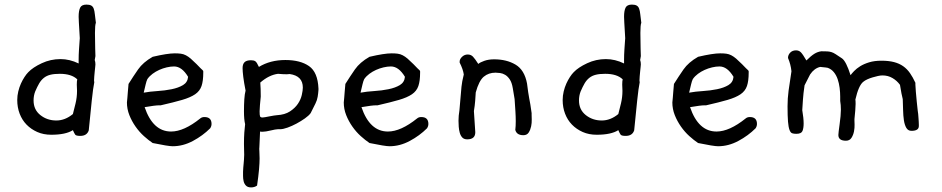

<svg xmlns="http://www.w3.org/2000/svg" viewBox="-20 -598 4096 835"><path d="M397 -499Q395 -494 394 -483Q393 -472 393 -455Q393 -412 394 -386Q395 -360 395 -354L392 -337Q395 -329 395 -318Q395 -315 394 -306.5Q393 -298 392 -287.5Q391 -277 390 -266Q389 -255 389 -248Q389 -246 389.5 -244Q390 -242 390 -240Q385 -217 379 -160Q373 -103 366 -31Q358 -7 329 -7Q311 -7 307 -12.5Q303 -18 297 -32Q266 -12 203 -12Q169 -12 142 -24Q115 -36 95.5 -56Q76 -76 65.5 -103.5Q55 -131 55 -163Q55 -182 59.5 -200.5Q64 -219 71 -234.5Q78 -250 86.5 -263Q95 -276 103 -284Q123 -305 161.5 -323Q200 -341 243 -341Q283 -341 322 -322V-338Q322 -359 323.5 -382Q325 -405 327 -432L323 -500Q323 -507 322.5 -513Q322 -519 322 -525Q322 -551 328.5 -564.5Q335 -578 356 -578Q369 -578 376.5 -574Q384 -570 387.5 -560.5Q391 -551 392.5 -536Q394 -521 397 -499ZM316 -253Q291 -277 240 -277Q216 -277 199.5 -273Q183 -269 171 -259.5Q159 -250 150.5 -235.5Q142 -221 133 -200Q126 -182 126 -161Q126 -121 155.5 -97.5Q185 -74 225 -74Q263 -74 297 -102Q302 -121 308.5 -148Q315 -175 315 -203Q315 -209 314.5 -216.5Q314 -224 314 -230Q314 -238 314.5 -243.5Q315 -249 316 -253Z M894 -40Q862 -8 819 15Q776 38 731 38Q712 38 644 24Q626 12 606 -6Q586 -24 569.5 -47.5Q553 -71 542.5 -97.5Q532 -124 532 -153V-152Q533 -161 534 -173Q535 -184 536 -198.5Q537 -213 539 -233Q559 -265 580.5 -296Q602 -327 644 -351Q708 -366 740 -366Q755 -366 766.5 -364.5Q778 -363 788.5 -357.5Q799 -352 809.5 -343Q820 -334 835 -319Q846 -307 852 -301.5Q858 -296 861 -293Q864 -290 864 -288Q864 -286 864 -282Q864 -246 856.5 -224Q849 -202 828.5 -188Q808 -174 772 -163.5Q736 -153 679 -140H673Q655 -140 609 -132Q645 -26 724 -26Q780 -26 851 -83Q858 -89 869 -89Q900 -89 900 -59Q900 -49 894 -40ZM798 -264Q771 -309 737 -309Q722 -309 705 -305Q688 -301 672.5 -294Q657 -287 643.5 -277Q630 -267 621 -254Q617 -246 613.5 -231Q610 -216 605 -195Q632 -200 664.5 -202Q697 -204 726.5 -210Q756 -216 776 -228Q796 -240 798 -264Z M1365 -213V-207Q1364 -192 1361.5 -177Q1359 -162 1352 -148L1331 -106Q1323 -95 1306 -83Q1289 -71 1269.5 -60.5Q1250 -50 1230.5 -43Q1211 -36 1198 -36H1188Q1184 -36 1175.5 -34.5Q1167 -33 1157 -30.5Q1147 -28 1137.5 -26.5Q1128 -25 1122 -25Q1114 -25 1111 -26L1108 42Q1107 48 1108 59.5Q1109 71 1109 90.5Q1109 110 1106.5 139Q1104 168 1098 209Q1087 217 1072 217Q1057 217 1049.5 209Q1042 201 1039.5 190Q1037 179 1037 167.5Q1037 156 1037 149Q1037 139 1038 131Q1039 123 1039.5 114.5Q1040 106 1041 97Q1042 88 1042 75Q1042 64 1041.5 53Q1041 42 1041 28Q1041 0 1042.5 -21.5Q1044 -43 1046 -58Q1041 -78 1041 -114Q1041 -143 1042.5 -166Q1044 -189 1048 -204Q1041 -239 1038 -263.5Q1035 -288 1035 -302Q1035 -319 1043.5 -327.5Q1052 -336 1072 -336Q1084 -336 1090.5 -331.5Q1097 -327 1106 -307Q1155 -337 1221 -337Q1286 -337 1324 -310.5Q1362 -284 1365 -213ZM1297 -217Q1297 -268 1240 -276Q1237 -276 1233.5 -275.5Q1230 -275 1227 -275Q1219 -275 1209.5 -275.5Q1200 -276 1189 -277Q1150 -272 1112 -239Q1113 -226 1113.5 -211Q1114 -196 1114 -178Q1112 -157 1110.5 -141Q1109 -125 1109 -114Q1109 -97 1111 -92Q1113 -87 1122 -87Q1125 -87 1133.5 -88.5Q1142 -90 1152 -92Q1162 -94 1171.5 -95.5Q1181 -97 1184 -97Q1219 -99 1241 -113.5Q1263 -128 1275.5 -146.5Q1288 -165 1292.5 -185Q1297 -205 1297 -217Z M1837 -40Q1805 -8 1762 15Q1719 38 1674 38Q1655 38 1587 24Q1569 12 1549 -6Q1529 -24 1512.5 -47.5Q1496 -71 1485.5 -97.5Q1475 -124 1475 -153V-152Q1476 -161 1477 -173Q1478 -184 1479 -198.5Q1480 -213 1482 -233Q1502 -265 1523.5 -296Q1545 -327 1587 -351Q1651 -366 1683 -366Q1698 -366 1709.5 -364.5Q1721 -363 1731.5 -357.5Q1742 -352 1752.5 -343Q1763 -334 1778 -319Q1789 -307 1795 -301.5Q1801 -296 1804 -293Q1807 -290 1807 -288Q1807 -286 1807 -282Q1807 -246 1799.5 -224Q1792 -202 1771.5 -188Q1751 -174 1715 -163.5Q1679 -153 1622 -140H1616Q1598 -140 1552 -132Q1588 -26 1667 -26Q1723 -26 1794 -83Q1801 -89 1812 -89Q1843 -89 1843 -59Q1843 -49 1837 -40ZM1741 -264Q1714 -309 1680 -309Q1665 -309 1648 -305Q1631 -301 1615.5 -294Q1600 -287 1586.5 -277Q1573 -267 1564 -254Q1560 -246 1556.5 -231Q1553 -216 1548 -195Q1575 -200 1607.5 -202Q1640 -204 1669.5 -210Q1699 -216 1719 -228Q1739 -240 1741 -264Z M2292 -106V-98Q2292 -93 2292.5 -78.5Q2293 -64 2290 -49Q2287 -34 2279.5 -22Q2272 -10 2256 -10Q2227 -10 2221 -33Q2222 -41 2222.5 -50.5Q2223 -60 2223 -71Q2223 -90 2221.5 -114Q2220 -138 2218 -167L2210 -215Q2206 -239 2197 -252.5Q2188 -266 2177 -272.5Q2166 -279 2154.5 -280.5Q2143 -282 2135 -282Q2105 -282 2084 -264.5Q2063 -247 2049 -196Q2048 -179 2046.5 -159Q2045 -139 2041 -115Q2043 -79 2047 -23Q2047 8 2012 8Q1998 8 1990.5 0Q1983 -8 1979.5 -20.5Q1976 -33 1975 -47Q1974 -61 1974 -73Q1974 -84 1975 -95Q1976 -106 1978 -118L1987 -221Q1988 -232 1990.5 -245Q1993 -258 1997 -274Q1994 -296 1979 -326V-330Q1979 -341 1989.5 -351Q2000 -361 2014 -361Q2028 -361 2037 -351.5Q2046 -342 2060 -320Q2068 -327 2086.5 -333.5Q2105 -340 2129 -340Q2183 -340 2222 -317Q2261 -294 2272 -235Q2275 -212 2277 -197.5Q2279 -183 2281.5 -170.5Q2284 -158 2286.5 -143.5Q2289 -129 2292 -106Z M2769 -499Q2767 -494 2766 -483Q2765 -472 2765 -455Q2765 -412 2766 -386Q2767 -360 2767 -354L2764 -337Q2767 -329 2767 -318Q2767 -315 2766 -306.5Q2765 -298 2764 -287.5Q2763 -277 2762 -266Q2761 -255 2761 -248Q2761 -246 2761.5 -244Q2762 -242 2762 -240Q2757 -217 2751 -160Q2745 -103 2738 -31Q2730 -7 2701 -7Q2683 -7 2679 -12.5Q2675 -18 2669 -32Q2638 -12 2575 -12Q2541 -12 2514 -24Q2487 -36 2467.5 -56Q2448 -76 2437.5 -103.5Q2427 -131 2427 -163Q2427 -182 2431.5 -200.5Q2436 -219 2443 -234.5Q2450 -250 2458.5 -263Q2467 -276 2475 -284Q2495 -305 2533.5 -323Q2572 -341 2615 -341Q2655 -341 2694 -322V-338Q2694 -359 2695.5 -382Q2697 -405 2699 -432L2695 -500Q2695 -507 2694.5 -513Q2694 -519 2694 -525Q2694 -551 2700.5 -564.5Q2707 -578 2728 -578Q2741 -578 2748.5 -574Q2756 -570 2759.5 -560.5Q2763 -551 2764.5 -536Q2766 -521 2769 -499ZM2688 -253Q2663 -277 2612 -277Q2588 -277 2571.5 -273Q2555 -269 2543 -259.5Q2531 -250 2522.5 -235.5Q2514 -221 2505 -200Q2498 -182 2498 -161Q2498 -121 2527.5 -97.5Q2557 -74 2597 -74Q2635 -74 2669 -102Q2674 -121 2680.5 -148Q2687 -175 2687 -203Q2687 -209 2686.5 -216.5Q2686 -224 2686 -230Q2686 -238 2686.5 -243.5Q2687 -249 2688 -253Z M3266 -40Q3234 -8 3191 15Q3148 38 3103 38Q3084 38 3016 24Q2998 12 2978 -6Q2958 -24 2941.5 -47.5Q2925 -71 2914.5 -97.5Q2904 -124 2904 -153V-152Q2905 -161 2906 -173Q2907 -184 2908 -198.5Q2909 -213 2911 -233Q2931 -265 2952.5 -296Q2974 -327 3016 -351Q3080 -366 3112 -366Q3127 -366 3138.5 -364.5Q3150 -363 3160.5 -357.5Q3171 -352 3181.5 -343Q3192 -334 3207 -319Q3218 -307 3224 -301.5Q3230 -296 3233 -293Q3236 -290 3236 -288Q3236 -286 3236 -282Q3236 -246 3228.5 -224Q3221 -202 3200.5 -188Q3180 -174 3144 -163.5Q3108 -153 3051 -140H3045Q3027 -140 2981 -132Q3017 -26 3096 -26Q3152 -26 3223 -83Q3230 -89 3241 -89Q3272 -89 3272 -59Q3272 -49 3266 -40ZM3170 -264Q3143 -309 3109 -309Q3094 -309 3077 -305Q3060 -301 3044.5 -294Q3029 -287 3015.5 -277Q3002 -267 2993 -254Q2989 -246 2985.5 -231Q2982 -216 2977 -195Q3004 -200 3036.5 -202Q3069 -204 3098.5 -210Q3128 -216 3148 -228Q3168 -240 3170 -264Z M3976 -50Q3976 -29 3944 -29Q3929 -29 3921.5 -42Q3914 -55 3911 -75Q3908 -95 3907.5 -119.5Q3907 -144 3906 -167Q3901 -185 3894 -229Q3881 -247 3861.5 -258.5Q3842 -270 3818 -270Q3809 -270 3798 -267.5Q3787 -265 3775 -261.5Q3763 -258 3752 -253Q3741 -248 3734 -242Q3714 -226 3700 -165Q3701 -160 3701 -146Q3701 -134 3699.5 -117.5Q3698 -101 3696 -80V-73Q3696 -70 3696.5 -56Q3697 -42 3694 -26.5Q3691 -11 3683 1.5Q3675 14 3659 14Q3626 14 3626 -11Q3626 -14 3627.5 -27.5Q3629 -41 3631.5 -58Q3634 -75 3635.5 -92.5Q3637 -110 3637 -121Q3637 -142 3634 -159V-178Q3634 -196 3631.5 -216Q3629 -236 3623 -253.5Q3617 -271 3606.5 -284Q3596 -297 3580 -303Q3578 -304 3547 -307Q3521 -301 3503 -274L3479 -227Q3476 -208 3474.5 -193Q3473 -178 3472 -165L3469 -119Q3475 -84 3475 -61Q3475 -41 3470 -28.5Q3465 -16 3443 -16Q3432 -16 3425 -18.5Q3418 -21 3413.5 -33Q3409 -45 3407 -69Q3405 -93 3405 -136Q3405 -170 3409.5 -203.5Q3414 -237 3422 -288Q3419 -318 3407 -346Q3407 -359 3416.5 -369Q3426 -379 3442 -379Q3455 -379 3463.5 -370Q3472 -361 3487 -335Q3507 -355 3521.5 -364Q3536 -373 3552 -375Q3568 -375 3577.5 -374.5Q3587 -374 3595.5 -371.5Q3604 -369 3614 -362.5Q3624 -356 3642 -344Q3660 -331 3679 -271Q3684 -278 3694.5 -289Q3705 -300 3721 -310Q3737 -320 3760 -327Q3783 -334 3813 -334Q3845 -334 3868 -328Q3891 -322 3908 -310Q3925 -298 3937.5 -280Q3950 -262 3961 -238V-230Q3961 -221 3963 -199Q3965 -177 3967 -155.5Q3969 -134 3971 -118Q3973 -102 3973 -104Q3973 -103 3973.5 -97.5Q3974 -92 3974.5 -84.5Q3975 -77 3975.5 -69Q3976 -61 3976 -56Z"/></svg>

Font: Gaegu
Style: Regular
Weight: 400
Designer: JIKJI
Foundry: JIKJI
Version: Version 1.00